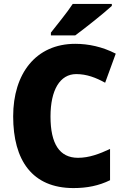

<svg xmlns="http://www.w3.org/2000/svg" viewBox="-20 -947 637 977"><path d="M549 -917V-927H350C321 -882 272 -824 239 -781V-767H363C416 -806 509 -880 549 -917ZM368 -570C421 -570 468 -552 515 -526L569 -674C501 -709 430 -724 363 -724C162 -724 47 -572 47 -355C47 -131 144 10 354 10C423 10 483 -2 540 -30V-189C486 -164 434 -144 377 -144C283 -144 237 -215 237 -354C237 -489 285 -570 368 -570Z"/></svg>

Font: Noto Sans Devanagari SemiCondensed Black
Style: Regular
Weight: 900
Width: 4
Designer: Jelle Bosma - Monotype Design Team
Foundry: Monotype Imaging Inc.
Version: Version 2.004